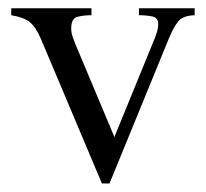

<svg xmlns="http://www.w3.org/2000/svg" viewBox="-20 -424 492 458"><path d="M444.3 -404.3V-387.7Q416 -386.7 405 -372.8Q394 -358.9 383.8 -334.5L241.2 13.7H223.1L78.1 -330.1Q65.9 -358.9 51.5 -370.8Q37.1 -382.8 6.8 -387.7V-404.3H198.2V-387.7Q179.2 -387.7 164.6 -383.8Q149.9 -379.9 149.9 -356.4Q149.9 -346.7 152.8 -337.6Q155.8 -328.6 159.2 -320.3L252.9 -97.2L348.1 -330.1Q351.6 -338.4 354.5 -347.9Q357.4 -357.4 357.4 -367.2Q357.4 -381.8 343 -384.8Q328.6 -387.7 311.5 -387.7V-404.3Z"/></svg>

Font: Rohingya Solluk
Style: Regular
Weight: 400
Designer: SIL International
Foundry: SIL International
Version: Version 1.001